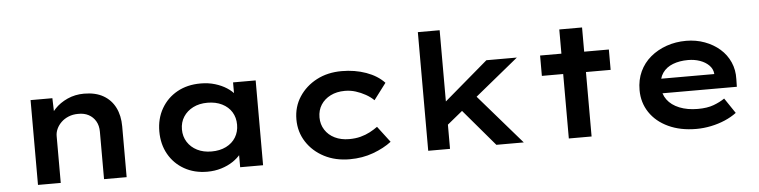

<svg xmlns="http://www.w3.org/2000/svg" viewBox="-46 -962 4714 1193"><g transform="rotate(-5 2311.5 -365.0)"><path d="M150 0V-529H286L290 -399L254 -389Q269 -429 301 -463Q333 -497 380.5 -518.5Q428 -540 484 -540Q556 -540 604.5 -512Q653 -484 678 -434Q703 -384 703 -317V0H562V-296Q562 -334 546 -361.5Q530 -389 502 -404Q474 -419 436 -418Q404 -418 377 -407Q350 -396 331 -377.5Q312 -359 302 -337Q292 -315 292 -293V0H222Q192 0 174 0Q156 0 150 0Z M1206 10Q1125 10 1062.5 -25.5Q1000 -61 965 -123Q930 -185 930 -265Q930 -345 966 -407.5Q1002 -470 1065 -505Q1128 -540 1211 -540Q1260 -540 1301 -527.5Q1342 -515 1373 -495Q1404 -475 1423.5 -450Q1443 -425 1447 -401L1413 -400V-529H1554V0H1411V-138L1441 -133Q1437 -107 1417 -82Q1397 -57 1365.5 -36Q1334 -15 1293 -2.5Q1252 10 1206 10ZM1243 -113Q1295 -113 1334 -132.5Q1373 -152 1394 -186.5Q1415 -221 1415 -265Q1415 -310 1394 -344Q1373 -378 1334 -397.5Q1295 -417 1243 -417Q1192 -417 1153.5 -397.5Q1115 -378 1093 -344Q1071 -310 1071 -265Q1071 -221 1093 -186.5Q1115 -152 1153.5 -132.5Q1192 -113 1243 -113Z M2094 10Q2005 10 1935.5 -26Q1866 -62 1825.5 -124.5Q1785 -187 1785 -265Q1785 -344 1825.5 -406Q1866 -468 1934.5 -504Q2003 -540 2091 -540Q2173 -540 2243 -515Q2313 -490 2356 -444L2279 -342Q2258 -363 2228.5 -379.5Q2199 -396 2167 -406Q2135 -416 2100 -416Q2049 -416 2010.5 -396.5Q1972 -377 1950.5 -343.5Q1929 -310 1929 -265Q1929 -222 1951 -187.5Q1973 -153 2012 -134Q2051 -115 2101 -115Q2141 -115 2173 -123.5Q2205 -132 2231.5 -146Q2258 -160 2280 -176L2356 -76Q2309 -40 2241.5 -15Q2174 10 2094 10Z M2709 -142 2677 -259 2993 -529H3183ZM2584 0V-740H2720V0ZM3009 0 2777 -273 2874 -353 3180 0Z M3461 0V-680H3603V0ZM3328 -402V-529H3757V-402Z M4256 10Q4157 10 4082 -25Q4007 -60 3966 -121.5Q3925 -183 3925 -261Q3925 -325 3949 -376.5Q3973 -428 4016.5 -464.5Q4060 -501 4117 -521Q4174 -541 4239 -541Q4301 -541 4355 -521Q4409 -501 4449 -466Q4489 -431 4510.5 -382.5Q4532 -334 4530 -277L4529 -229H4026L4003 -320H4412L4396 -302V-324Q4393 -353 4371 -375Q4349 -397 4315 -409Q4281 -421 4241 -421Q4188 -421 4146.5 -405Q4105 -389 4082 -356Q4059 -323 4059 -272Q4059 -225 4085.5 -189Q4112 -153 4161.5 -133Q4211 -113 4276 -113Q4335 -113 4375 -128Q4415 -143 4444 -163L4508 -68Q4476 -44 4435 -26.5Q4394 -9 4348 0.5Q4302 10 4256 10Z"/></g></svg>

Font: Lexend Giga SemiBold
Style: Regular
Weight: 600
Designer: Bonnie Shaver-Troup, Thomas Jockin
Foundry: Lexend
Version: Version 1.007